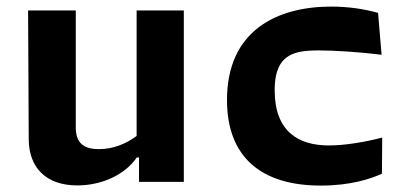

<svg xmlns="http://www.w3.org/2000/svg" viewBox="-20 -566 1280 598"><path d="M67.5 -533.5 69.5 -132C70 -42.5 125 11.5 220.5 11.5C297 11.5 369 -21.5 406 -75.5H413V0.5H552.5V-533.5H405.5V-142.5C373 -118.5 333.5 -101.5 288 -101.5C243 -101.5 216 -118.5 216 -169.5V-533.5Z M1011.5 -545.5C843 -545.5 687 -471 687 -254.5C687 -78.5 791.5 12 979 12C1072.5 12 1134.5 -9 1169.5 -25L1170.5 -137.5C1118 -124 1056 -113 1004 -113C910 -113 835.5 -156 835.5 -285C835.5 -350 856 -375 873 -387.5C893 -402 919 -409 973 -409C1018 -409 1095.5 -404.5 1168.5 -395.5L1157.5 -526C1115.5 -537.5 1067 -545.5 1011.5 -545.5Z"/></svg>

Font: Monaspace Argon
Style: Bold
Weight: 700
Designer: Riley Cran & the Lettermatic Team
Foundry: Lettermatic
Version: Version 1.000 (Monaspace Argon)